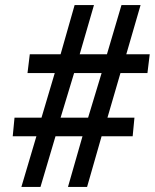

<svg xmlns="http://www.w3.org/2000/svg" viewBox="-20 -734 608 754"><path d="M64 0 123 -199H30L37 -272H143L195 -447H88L97 -521H218L273 -714H349L293 -521H400L457 -714H532L476 -521H568L559 -447H453L402 -272H508L501 -199H379L322 0H247L304 -199H198L139 0ZM218 -272H326L379 -447H271Z"/></svg>

Font: Noto Serif ExtraBold
Style: Italic
Weight: 800
Italic angle: -12°
Designer: Monotype Design Team
Foundry: Monotype Imaging Inc.
Version: Version 2.013